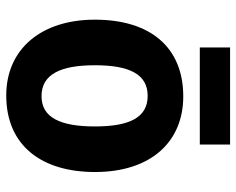

<svg xmlns="http://www.w3.org/2000/svg" viewBox="-91 -656 757 615"><g transform="rotate(90 287.5 -348.5)"><path d="M443 -707H132V-610H443ZM531 -274C531 -456 432 -557 289 -557C130 -557 43 -450 43 -274C43 -102 137 10 286 10C446 10 531 -103 531 -274ZM189 -274C189 -385 218 -443 287 -443C357 -443 385 -384 385 -274C385 -164 357 -103 288 -103C218 -103 189 -164 189 -274Z"/></g></svg>

Font: Noto Sans Devanagari SemiCondensed
Style: Bold
Weight: 700
Width: 4
Designer: Jelle Bosma - Monotype Design Team
Foundry: Monotype Imaging Inc.
Version: Version 2.004